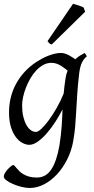

<svg xmlns="http://www.w3.org/2000/svg" viewBox="-22 -732 487 997"><path d="M165 -46.9Q175.3 -46.9 192.9 -63.2Q210.4 -79.6 230.7 -106.9Q251 -134.3 271.7 -170.4Q292.5 -206.5 308.6 -246.1Q310.5 -264.6 312.7 -284.9Q314.9 -305.2 318.8 -328.1Q320.3 -338.4 323 -347.7Q325.7 -356.9 329.1 -365.2Q321.8 -371.1 313 -377.9Q304.2 -384.8 293.7 -391.1Q283.2 -397.5 271 -401.6Q258.8 -405.8 245.1 -405.8Q222.7 -405.8 202.6 -394.8Q182.6 -383.8 165.8 -365.7Q148.9 -347.7 135.5 -324.5Q122.1 -301.3 112.5 -276.6Q103 -252 97.9 -228Q92.8 -204.1 92.8 -185.1Q92.8 -153.3 98.6 -127.9Q104.5 -102.5 114.3 -84.5Q124 -66.4 137.2 -56.6Q150.4 -46.9 165 -46.9ZM429.2 -439.9Q412.6 -426.3 403.1 -406.2Q393.6 -386.2 389.2 -351.1Q382.3 -293 379.2 -245.1Q376 -197.3 373.8 -155.5Q371.6 -113.8 368.4 -75.9Q365.2 -38.1 358.4 -0.5Q349.6 50.3 327.4 94.7Q305.2 139.2 274.7 172.4Q244.1 205.6 207.3 224.9Q170.4 244.1 132.3 244.1Q111.8 244.1 88.1 238Q64.5 231.9 44.4 223.1Q24.4 214.4 11 204.1Q-2.4 193.8 -2.4 185.1Q-2.4 176.8 3.9 166.3Q10.3 155.8 18.6 146.7Q26.9 137.7 34.9 131.3Q43 125 46.4 125Q50.3 125 54.4 129.9Q58.6 134.8 64.7 141.8Q70.8 148.9 79.3 157.5Q87.9 166 100.1 173.1Q112.3 180.2 129.4 185.1Q146.5 189.9 169.4 189.9Q216.8 189.9 244.6 147.5Q272.5 105 286.6 23.4Q291 -3.9 293.7 -28.1Q296.4 -52.2 298.1 -75Q299.8 -97.7 300.8 -119.4Q301.8 -141.1 302.7 -164.1Q287.1 -133.3 266.4 -100.8Q245.6 -68.4 222.4 -41.5Q199.2 -14.6 175.3 2.7Q151.4 20 129.9 20Q113.8 20 95.5 10.7Q77.1 1.5 61.3 -18.8Q45.4 -39.1 35.2 -71Q24.9 -103 24.9 -148.9Q24.9 -187.5 33.7 -224.4Q42.5 -261.2 60.3 -294.7Q78.1 -328.1 105 -357.7Q131.8 -387.2 168 -411.1Q181.6 -419.9 197.3 -428.2Q212.9 -436.5 229.5 -442.9Q246.1 -449.2 262.5 -453.1Q278.8 -457 293.9 -457Q304.7 -457 314.9 -453.9Q325.2 -450.7 334.7 -445.8Q344.2 -440.9 352.8 -435.1Q361.3 -429.2 369.1 -424.3Q380.4 -435.1 392.8 -442.9Q405.3 -450.7 418 -457ZM419.9 -670.9 246.6 -501Q238.8 -502.9 235.1 -506.3Q231.4 -509.8 224.6 -518.1L357.4 -712.4Q362.3 -710.9 369.9 -708.7Q377.4 -706.5 385.7 -703.9Q394 -701.2 401.4 -698.2Q408.7 -695.3 412.6 -692.9Z"/></svg>

Font: Gentium Plus Viet
Style: Italic
Weight: 400
Italic angle: -8°
Designer: J. Victor Gaultney, Annie Olsen, Iska Routamaa, Becca Hirsbrunner
Foundry: SIL International
Version: Version 5.000